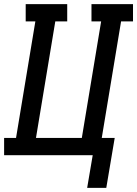

<svg xmlns="http://www.w3.org/2000/svg" viewBox="-29 -755 667 934"><path d="M488 159H395L422 0H-9V-84H49L143 -651H96V-735H298V-651H240L146 -84H369L463 -651H416V-735H618V-651H560L466 -84H529Z"/></svg>

Font: Iosevka Curly Slab MdEx
Style: Italic
Weight: 500
Width: 7
Italic angle: -9°
Monospace: yes
Designer: Belleve Invis
Foundry: Belleve Invis
Version: Version 11.0.0; ttfautohint (v1.8.3)